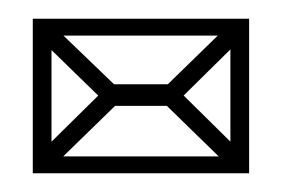

<svg xmlns="http://www.w3.org/2000/svg" viewBox="-20 -409 301 205"><path d="M15 -224V-242H240V-224ZM29 -224 15 -238 91 -313 107 -300ZM232 -224 154 -300 169 -314 246 -238ZM15 -224V-389H35V-224ZM91 -296V-319H174V-296ZM226 -224V-389H246V-224ZM92 -300 15 -375 29 -389 107 -314ZM18 -371V-389H240V-371ZM169 -300 154 -314 231 -389 245 -375Z"/></svg>

Font: Octagon Variable
Style: Regular
Weight: 400
Designer: Alexander Royter, Emma Schmalisch, Felix Willnauer, Friederike Temme, Greta Wachholz, Jason Tsiakas, Julia Baskal, Julia
Foundry: Type Design @ HAW Hamburg
Version: Version 1.000